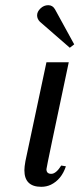

<svg xmlns="http://www.w3.org/2000/svg" viewBox="-20 -710 306 740"><path d="M159 -58Q159 -40 177.5 -40Q196 -40 216 -72L234 -69Q217 -18 176 2Q159 10 139 10Q74 10 74 -54Q74 -67 78 -89L159 -470H245Q159 -65 159 -58ZM134 -626Q123 -637 123 -651Q123 -665 136 -677.5Q149 -690 166 -690Q183 -690 192 -674L266 -539L249 -526Z"/></svg>

Font: Trochut
Style: Italic
Weight: 400
Italic angle: -12°
Designer: Andreu Balius
Foundry: Andreu Balius
Version: Version 1.001